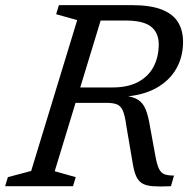

<svg xmlns="http://www.w3.org/2000/svg" viewBox="-38 -708 733 730"><path d="M389.5 -375.5Q449 -375.5 488 -396.8Q527 -418 546.2 -455Q565.5 -492 565.5 -539.5Q565.5 -583.5 536.2 -606.8Q507 -630 438.5 -630H294L313 -688.5H463Q533.5 -688.5 576.5 -671.8Q619.5 -655 638.8 -623.8Q658 -592.5 658 -548.5Q658 -492 632.2 -446.8Q606.5 -401.5 556.5 -373.5Q506.5 -345.5 433.5 -340.5V-344Q467.5 -341 486.8 -328.8Q506 -316.5 516 -291.5Q526 -266.5 532.5 -226L553 -114Q559 -81 567 -65.2Q575 -49.5 588.5 -45Q602 -40.5 623.5 -40.5L612 0Q569.5 2 543 0Q516.5 -2 501.5 -11.5Q486.5 -21 478.5 -40.8Q470.5 -60.5 465.5 -93.5L442 -231.5Q437 -269.5 428.8 -287.8Q420.5 -306 405.8 -311.5Q391 -317 365 -317H199.5L217 -375.5ZM170 -57 250 -34.5 239.5 0H-18.5L-8 -34.5L80.5 -58L255.5 -631.5L175.5 -654L186 -688.5H362.5Z"/></svg>

Font: Newsreader 12pt
Style: Italic
Weight: 400
Italic angle: -17°
Version: Version 1.003